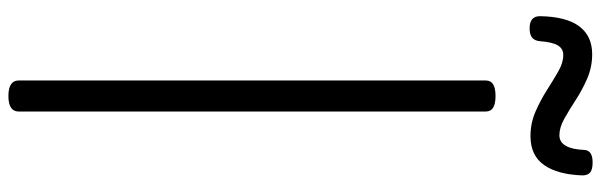

<svg xmlns="http://www.w3.org/2000/svg" viewBox="-494 -886 1394 445"><g transform="rotate(90 202.5 -663.0)"><path d="M202 14Q184 14 175 8Q166 2 166 -10V-1092Q166 -1104 175 -1109.5Q184 -1115 202 -1115Q220 -1115 229 -1109.5Q238 -1104 238 -1092V-10Q238 2 229 8Q220 14 202 14ZM45 -1194Q17 -1194 17 -1218Q18 -1279 40.5 -1309Q63 -1339 105 -1339Q135 -1339 161.5 -1327.5Q188 -1316 211 -1301Q234 -1286 254.5 -1274.5Q275 -1263 293 -1263Q309 -1263 317.5 -1278Q326 -1293 327 -1321Q328 -1340 356 -1340Q372 -1340 379 -1334.5Q386 -1329 386 -1316Q384 -1259 362 -1227.5Q340 -1196 295 -1196Q265 -1196 238.5 -1207.5Q212 -1219 188.5 -1234Q165 -1249 145 -1260.5Q125 -1272 107 -1272Q92 -1272 84.5 -1259Q77 -1246 75 -1218Q74 -1206 67 -1200Q60 -1194 45 -1194Z"/></g></svg>

Font: Playwrite FR Moderne Light
Style: Regular
Weight: 300
Version: Version 1.002